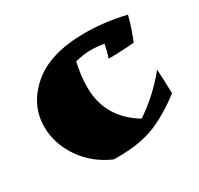

<svg xmlns="http://www.w3.org/2000/svg" viewBox="-121 -672 874 842"><g transform="rotate(-30 316.0 -251.0)"><path d="M449 -439Q414 -445 381.5 -445Q349 -445 303 -434Q288 -371 288 -311Q288 -156 426 -73Q518 -134 592 -225Q595 -185 597 -103Q523 -45 446 -12Q369 21 254 21H231Q141 -18 89.5 -94Q38 -170 38 -254Q38 -366 130 -444.5Q222 -523 397 -523Q495 -523 602 -498Q586 -435 562 -379Q499 -373 432 -373Q442 -401 449 -439Z"/></g></svg>

Font: Ruslan Display
Style: Regular
Weight: 400
Version: Version 1.000